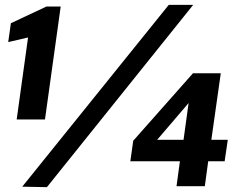

<svg xmlns="http://www.w3.org/2000/svg" viewBox="-20 -770 1025 794"><path d="M96 -615 14 -596 25 -674 172 -743H231L166 -276H49ZM174 4 72 2 678 -750H779ZM893 -467 854 -192H922L909 -103H841L827 0H710L724 -103H519L531 -188L778 -467ZM739 -192 760 -344 630 -192Z"/></svg>

Font: Morrison ExtraBold
Style: Regular
Weight: 800
Designer: Pablo Impallari, Rodrigo Fuenzalida (Modified by Dan O. Williams)
Version: Version 0.03;June 6, 2019;FontCreator 11.5.0.2425 64-bit; tt